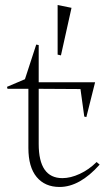

<svg xmlns="http://www.w3.org/2000/svg" viewBox="-20 -723 435 763"><path d="M7.8 -377.9 79.1 -408.2 124 -545.9 133.8 -543.9V-396H357.9L323.2 -257.8L314.9 -259.8L299.8 -369.1L133.8 -370.1V-150.9Q133.8 -15.1 228 -15.1Q260.3 -15.1 296.9 -32Q333.5 -48.8 363.8 -79.1L376 -68.8Q296.9 20 216.8 20Q158.7 20 125.7 -19.5Q92.8 -59.1 92.8 -134.8V-370.1H9.8ZM209 -505.9V-703.1L264.2 -691.9L222.2 -502.9Z"/></svg>

Font: Halibut Thin
Style: Regular
Weight: 250
Designer: Matteo Maggi
Foundry: Collletttivo
Version: Version 3.080 | FøM Fix